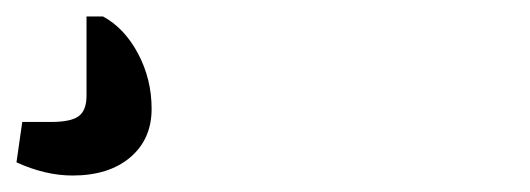

<svg xmlns="http://www.w3.org/2000/svg" viewBox="-23 -41 643 233"><path d="M0 0ZM-3 156 4 107H39Q63 107 72.5 100Q82 93 82 75V-21H102Q128 -7 144.5 24Q161 55 161 91Q161 128 135 150Q109 172 65 172Q32 172 -3 156Z"/></svg>

Font: Changa
Style: Regular
Weight: 400
Designer: Eduardo Rodriguez Tunni
Foundry: Eduardo Rodriguez Tunni
Version: Version 2.002; ttfautohint (v1.5.10-5e6f)